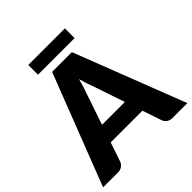

<svg xmlns="http://www.w3.org/2000/svg" viewBox="-238 -1025 1188 1188"><g transform="rotate(-45 355.5 -431.5)"><path d="M255.9 -278.3H455.6L388.2 -478Q376.5 -508.3 372.1 -522.9Q357.4 -569.8 355 -578.6Q350.6 -561 338.9 -522Q332.5 -501 323.2 -477.1ZM441.9 -728.5 724.1 0H592.8Q571.3 0 557.6 -10.7Q543.5 -21 537.1 -36.6L494.1 -163.6H216.8L173.8 -36.6Q168.9 -23.4 154.3 -11.7Q139.6 0 119.1 0H-13.2L269 -728.5ZM194.8 -777.8V-862.8H515.1V-777.8Z"/></g></svg>

Font: Lato-ExtraBold
Style: Regular
Weight: 500
Designer: Lukasz Dziedzic with Adam Twardoch and Botio Nikoltchev
Foundry: tyPoland Lukasz Dziedzic
Version: ""